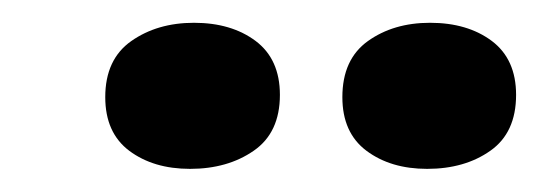

<svg xmlns="http://www.w3.org/2000/svg" viewBox="-20 -744 466 166"><path d="M144.3 -598Q112.7 -598 91.8 -613.6Q71 -629.2 71 -660Q71 -692.7 93.5 -708.5Q116 -724.3 147.7 -724.3Q180 -724.3 201 -708.6Q222 -692.8 222 -662Q222 -629.3 199.4 -613.7Q176.8 -598 144.3 -598ZM349.3 -598Q317.8 -598 296.9 -613.6Q276 -629.2 276 -660Q276 -692.7 298.1 -708.5Q320.2 -724.3 351.8 -724.3Q384.2 -724.3 405.2 -708.6Q426.2 -692.8 426.2 -662Q426.2 -629.3 404 -613.7Q381.8 -598 349.3 -598Z"/></svg>

Font: Sansita Swashed Light
Style: Regular
Weight: 300
Designer: Pablo Cosgaya
Foundry: Omnibus-Type
Version: Version 1.003